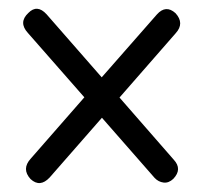

<svg xmlns="http://www.w3.org/2000/svg" viewBox="-20 -561 464 437"><path d="M49.5 -153.5Q28.5 -176.5 50 -200L172 -339.5L43.5 -486Q21.5 -510 44.5 -531.5Q64.5 -552 86 -528.5L211.5 -385L337 -528Q357.5 -551 379.5 -531Q400.5 -508 380 -485.5L252 -339L375.5 -197.5Q395.5 -176 374.5 -154Q364 -144 352.2 -145.5Q340.5 -147 332 -156L212 -293L93 -157Q71 -133.5 49.5 -153.5Z"/></svg>

Font: Fraunces 144pt SuperSoft
Style: Regular
Weight: 400
Version: Version 1.000;[b76b70a41]